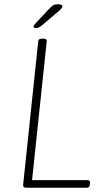

<svg xmlns="http://www.w3.org/2000/svg" viewBox="-20 -884 476 904"><path d="M104 0Q87 0 89 -15L160 -690Q161 -702 177 -702H185Q202 -702 200 -690L131 -36H392Q405 -36 404 -22L403 -14Q402 0 387 0ZM150 -752Q138 -752 138 -759Q138 -765 152 -779L210 -841Q223 -855 231 -859.5Q239 -864 253 -864Q274 -864 274 -853Q274 -849 267 -841.5Q260 -834 239 -817L183 -769Q172 -760 165 -756Q158 -752 150 -752Z"/></svg>

Font: Asap Semi Condensed Semi Condensed Thin
Style: Italic
Weight: 100
Width: 4
Italic angle: -6°
Designer: Pablo Cosgaya
Foundry: Omnibus-Type
Version: Version 3.001; ttfautohint (v1.8.4.7-5d5b)